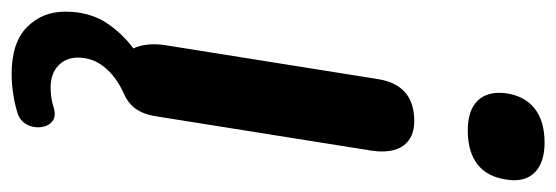

<svg xmlns="http://www.w3.org/2000/svg" viewBox="-354 -428 956 330"><g transform="rotate(90 124.0 -263.0)"><path d="M86 195Q32 195 5.5 168.5Q-21 142 -21 103Q-21 60 0 29.5Q21 -1 52 -21L46 -8Q39 -18 36.5 -32.5Q34 -47 36 -65L95 -435Q100 -466 118 -481.5Q136 -497 167 -497Q196 -497 209.5 -478Q223 -459 218 -424L159 -54Q156 -33 146.5 -19Q137 -5 118 3Q90 16 74 36Q58 56 58 81Q58 102 72 115Q86 128 109 128Q117 128 125 127Q133 126 143 123Q159 118 167.5 125Q176 132 177.5 144.5Q179 157 173.5 168Q168 179 156 184Q141 189 122.5 192Q104 195 86 195ZM183 -589Q149 -589 132.5 -605.5Q116 -622 119 -652Q123 -686 145 -703.5Q167 -721 204 -721Q238 -721 255 -704.5Q272 -688 268 -658Q264 -624 242.5 -606.5Q221 -589 183 -589Z"/></g></svg>

Font: Nunito ExtraLight
Style: Bold Italic
Weight: 700
Italic angle: -9°
Version: Version 3.602